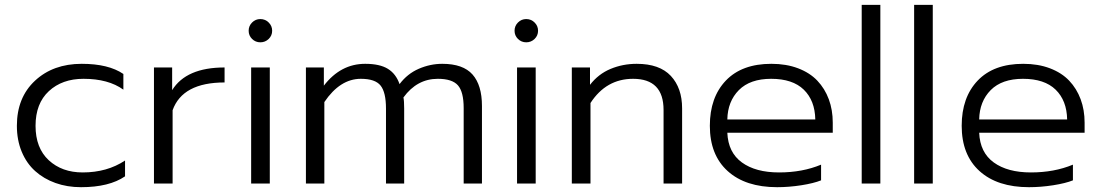

<svg xmlns="http://www.w3.org/2000/svg" viewBox="-20 -759 4555 794"><path d="M314.9 15.1Q257.8 15.1 209.5 -2.2Q161.1 -19.5 125.5 -51.5Q89.8 -83.5 69.8 -131.6Q49.8 -179.7 49.8 -238.8Q49.8 -355.5 124.8 -425.3Q199.7 -495.1 317.9 -495.1Q428.7 -495.1 490.2 -453.1V-388.2Q428.2 -433.1 325.2 -433.1Q237.3 -433.1 182.1 -382.1Q127 -331.1 127 -238.8Q127 -147 181.6 -96.4Q236.3 -45.9 321.8 -45.9Q422.9 -45.9 497.1 -95.2V-29.8Q431.6 15.1 314.9 15.1Z M616.7 0V-480H691.9V-386.2Q750 -480 908.7 -480V-418Q734.9 -418 693.8 -303.2V0Z M1091.1 -597.9Q1076.7 -584 1056.6 -584Q1036.6 -584 1022.5 -597.9Q1008.3 -611.8 1008.3 -631.8Q1008.3 -651.9 1022.5 -666Q1036.6 -680.2 1056.6 -680.2Q1076.7 -680.2 1091.1 -666Q1105.5 -651.9 1105.5 -631.8Q1105.5 -611.8 1091.1 -597.9ZM1018.6 0V-480H1095.7V0Z M1245.1 0V-480H1319.3V-404.8Q1388.7 -495.1 1490.2 -495.1Q1550.3 -495.1 1584 -474.4Q1617.7 -453.6 1632.3 -411.1Q1664.6 -454.1 1711.9 -474.6Q1759.3 -495.1 1809.1 -495.1Q1895 -495.1 1934.1 -450.9Q1973.1 -406.7 1973.1 -320.8V0H1897.5V-312Q1897.5 -378.9 1873.8 -406Q1850.1 -433.1 1790.5 -433.1Q1704.6 -433.1 1648.4 -356Q1651.4 -341.8 1651.4 -310.1V0H1576.2V-310.1Q1576.2 -377 1554 -405Q1531.7 -433.1 1472.2 -433.1Q1386.2 -433.1 1321.3 -336.9V0Z M2190.7 -597.9Q2176.3 -584 2156.2 -584Q2136.2 -584 2122.1 -597.9Q2107.9 -611.8 2107.9 -631.8Q2107.9 -651.9 2122.1 -666Q2136.2 -680.2 2156.2 -680.2Q2176.3 -680.2 2190.7 -666Q2205.1 -651.9 2205.1 -631.8Q2205.1 -611.8 2190.7 -597.9ZM2118.2 0V-480H2195.3V0Z M2344.7 0V-480H2419.9V-408.2Q2454.6 -453.1 2505.1 -474.1Q2555.7 -495.1 2612.8 -495.1Q2707.5 -495.1 2754.2 -445.1Q2800.8 -395 2800.8 -311V0H2724.1V-304.2Q2724.1 -433.1 2598.1 -433.1Q2486.8 -433.1 2421.9 -333V0Z M3193.8 15.1Q3063 15.1 2989.3 -51.5Q2915.5 -118.2 2915.5 -238.8Q2915.5 -356.4 2981.7 -425.8Q3047.9 -495.1 3169.9 -495.1Q3231.4 -495.1 3280.3 -476.6Q3329.1 -458 3360.1 -425.3Q3391.1 -392.6 3407.5 -348.4Q3423.8 -304.2 3423.8 -252V-210H2987.8Q2991.2 -128.4 3048.1 -87.2Q3105 -45.9 3201.7 -45.9Q3298.3 -45.9 3375.5 -78.1V-13.2Q3345.2 -1 3293.9 7.1Q3242.7 15.1 3193.8 15.1ZM2987.8 -265.1H3351.6Q3350.1 -343.3 3304 -388.2Q3257.8 -433.1 3168.9 -433.1Q3082 -433.1 3035.6 -386.5Q2989.3 -339.8 2987.8 -265.1Z M3543.5 0V-738.8H3620.6V0Z M3760.3 0V-738.8H3837.4V0Z M4235.4 15.1Q4104.5 15.1 4030.8 -51.5Q3957 -118.2 3957 -238.8Q3957 -356.4 4023.2 -425.8Q4089.4 -495.1 4211.4 -495.1Q4272.9 -495.1 4321.8 -476.6Q4370.6 -458 4401.6 -425.3Q4432.6 -392.6 4449 -348.4Q4465.3 -304.2 4465.3 -252V-210H4029.3Q4032.7 -128.4 4089.6 -87.2Q4146.5 -45.9 4243.2 -45.9Q4339.8 -45.9 4417 -78.1V-13.2Q4386.7 -1 4335.4 7.1Q4284.2 15.1 4235.4 15.1ZM4029.3 -265.1H4393.1Q4391.6 -343.3 4345.5 -388.2Q4299.3 -433.1 4210.4 -433.1Q4123.5 -433.1 4077.1 -386.5Q4030.8 -339.8 4029.3 -265.1Z"/></svg>

Font: Prompt Light
Style: Regular
Weight: 300
Designer: Katatrad Team
Foundry: CadsonDemak
Version: Version 1.000;PS 001.000;hotconv 1.0.88;makeotf.lib2.5.64775